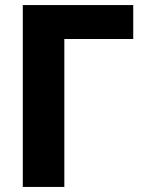

<svg xmlns="http://www.w3.org/2000/svg" viewBox="-20 -710 563 758"><path d="M70 -690H506V-556H234V28H70Z"/></svg>

Font: BM Euljiro oraeorae
Style: Regular
Weight: 400
Designer: Bongjin Kim; Bomjun Kim; Myungsoo Han; Hyesun Chae; Mikyoung Jeong; Wujin Sim; Minjae Kang; Suwha Jang;
Foundry: Sandoll Inc.
Version: Version 1.000;hotconv 1.0.109;makeexe 2.5.65596